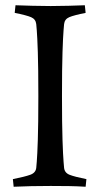

<svg xmlns="http://www.w3.org/2000/svg" viewBox="-20 -708 382 731"><path d="M216 -342Q216 -234 218 -175Q220 -116 222 -92.5Q224 -69 224 -69Q226 -50 245 -42.5Q264 -35 309 -26L306 3Q275 1 243 0.5Q211 0 173 0Q95 0 32 3L29 -26Q74 -35 95 -42.5Q116 -50 118 -69Q118 -69 120 -92.5Q122 -116 124 -175.5Q126 -235 126 -342Q126 -450 124 -509.5Q122 -569 120 -592.5Q118 -616 118 -616Q116 -635 98.5 -642.5Q81 -650 36 -659L39 -688Q71 -687 103.5 -686Q136 -685 173 -685Q211 -685 241.5 -686Q272 -687 303 -688L306 -659Q261 -650 243.5 -642.5Q226 -635 224 -616Q224 -616 222 -592.5Q220 -569 218 -509.5Q216 -450 216 -342Z"/></svg>

Font: Average
Style: Regular
Weight: 400
Designer: Eduardo Tunni
Foundry: Eduardo Rodriguez Tunni
Version: Version 1.003; ttfautohint (v1.8.4.7-5d5b)